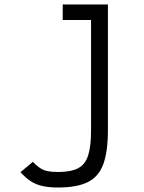

<svg xmlns="http://www.w3.org/2000/svg" viewBox="-20 -638 640 854"><path d="M238 196Q198 196 169 189.5Q140 183 117.5 168.5Q95 154 71 128L126 82Q143 99 157.5 109Q172 119 191 123Q210 127 238 127Q295 127 327 110.5Q359 94 372 53.5Q385 13 385 -59V-549H259V-618H460V-59Q460 36 439.5 92Q419 148 370.5 172Q322 196 238 196Z"/></svg>

Font: Victor Mono
Style: Regular
Weight: 400
Monospace: yes
Designer: Rune Bjørnerås
Version: Version 1.561;gftools[0.9.30]